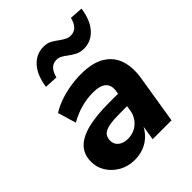

<svg xmlns="http://www.w3.org/2000/svg" viewBox="-212 -868 1000 1000"><g transform="rotate(-45 287.5 -368.5)"><path d="M196 11Q147 11 108.5 -11Q70 -33 48 -68.5Q26 -104 27 -147Q28 -198 59 -230.5Q90 -263 152.5 -279Q215 -295 312 -295H390L378 -216H314Q265 -216 234.5 -210.5Q204 -205 190 -191.5Q176 -178 175 -154Q174 -125 194.5 -108.5Q215 -92 247 -92Q276 -92 300 -104Q324 -116 340.5 -139Q357 -162 361 -193L379 -307Q387 -349 364.5 -370.5Q342 -392 289 -392Q246 -392 203 -380.5Q160 -369 115 -344L85 -445Q113 -463 150.5 -476.5Q188 -490 229.5 -497Q271 -504 313 -504Q397 -504 446 -474Q495 -444 512.5 -392Q530 -340 520 -272L476 0H337L353 -100H360Q344 -63 319 -38Q294 -13 262.5 -1Q231 11 196 11ZM210 -582 137 -586Q148 -662 185 -702.5Q222 -743 276 -743Q304 -743 324 -731Q344 -719 360 -707Q374 -697 387.5 -690Q401 -683 417 -683Q443 -683 459 -699.5Q475 -716 483 -748L556 -743Q545 -667 508 -626.5Q471 -586 418 -586Q390 -586 369 -597.5Q348 -609 331 -622Q318 -632 304.5 -639.5Q291 -647 275 -647Q250 -647 234 -630.5Q218 -614 210 -582Z"/></g></svg>

Font: Nunito Sans 11pt ExtraBold
Style: Italic
Weight: 800
Italic angle: -9°
Version: Version 3.101;gftools[0.9.27]